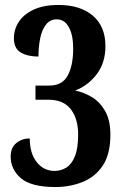

<svg xmlns="http://www.w3.org/2000/svg" viewBox="-20 -744 496 774"><path d="M204 10Q106 10 64.5 -25.5Q23 -61 23 -113Q23 -149 46 -167.5Q69 -186 100 -186Q100 -126 128 -90.5Q156 -55 200 -55Q226 -55 247.5 -68.5Q269 -82 282 -114Q295 -146 295 -202Q295 -265 265.5 -303.5Q236 -342 175 -342H123V-399H179Q231 -399 253 -439.5Q275 -480 275 -548Q275 -603 257.5 -634.5Q240 -666 209 -666Q182 -666 165.5 -645Q149 -624 142 -589.5Q135 -555 135 -516Q91 -516 63.5 -532.5Q36 -549 36 -590Q36 -625 55.5 -655.5Q75 -686 115.5 -705Q156 -724 216 -724Q303 -724 354 -681Q405 -638 405 -558Q405 -491 370 -445Q335 -399 283 -379Q318 -372 350.5 -352.5Q383 -333 404 -296Q425 -259 425 -201Q425 -122 394 -76Q363 -30 312 -10Q261 10 204 10Z"/></svg>

Font: Noto Serif Hebrew ExtraCondensed
Style: Bold
Weight: 700
Width: 2
Designer: Monotype Design Team
Foundry: Monotype Imaging Inc.
Version: Version 2.004; ttfautohint (v1.8.4.7-5d5b)